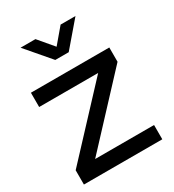

<svg xmlns="http://www.w3.org/2000/svg" viewBox="-184 -871 888 978"><g transform="rotate(-30 260.5 -382.5)"><path d="M89 -765H176.5L250.5 -677.5L324.5 -765H412L290 -622.5H211ZM20 0V-84L367 -456H20V-540H481V-456L134.5 -84H481V0Z"/></g></svg>

Font: Vela Sans Med
Style: Regular
Weight: 500
Designer: Principal design: Mikhail Sharanda - project Manrope.
Design modification: Ravid Balaliev
Foundry: Mikhail Sharanda
Version: Version 1.001